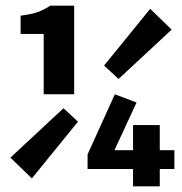

<svg xmlns="http://www.w3.org/2000/svg" viewBox="-20 -655 640 675"><path d="M133.6 -323.5V-535.6H52.5V-599.9Q91.3 -604.9 112.5 -612.5Q133.6 -620.1 157.4 -635.1H240.7V-323.5ZM92 -27.8 16.6 -100.8 203.2 -274.5 254.1 -227.2ZM396.8 -377.3 345.9 -424.6 508 -624 583.4 -550.9ZM447.7 0V-215.3H541.7V0ZM287.9 -60.9V-112.2L383.7 -323.5L460.1 -294.7L382.4 -127H593.1V-60.9Z"/></svg>

Font: Source Code Pro ExtraLight
Style: Regular
Weight: 200
Monospace: yes
Designer: Paul D. Hunt, Teo Tuominen
Foundry: Adobe
Version: Version 1.026;hotconv 1.1.0;makeotfexe 2.6.0